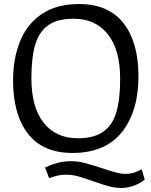

<svg xmlns="http://www.w3.org/2000/svg" viewBox="-20 -750 752 954"><path d="M45 -350Q45 -461 80.5 -547Q116 -633 189.5 -681.5Q263 -730 372 -730Q519 -730 593.5 -635Q668 -540 668 -370Q668 -197 585.5 -93.5Q503 10 340 10Q194 10 119.5 -85Q45 -180 45 -350ZM577 -359Q577 -503 515.5 -580Q454 -657 346 -657Q265 -657 219.5 -624.5Q174 -592 155 -528Q136 -464 136 -361Q136 -217 197 -140Q258 -63 366 -63Q447 -63 493 -95.5Q539 -128 558 -192Q577 -256 577 -359ZM204 82Q234 68 265 59.5Q296 51 334 51Q367 51 399.5 59.5Q432 68 485 85Q527 99 554 106.5Q581 114 604 114Q645 114 684 91L699 142Q679 160 647 172Q615 184 583 184Q553 184 522.5 176Q492 168 444 151Q400 135 369.5 126.5Q339 118 309 118Q285 118 268 122Q251 126 224 135Z"/></svg>

Font: Enriqueta
Style: Regular
Weight: 400
Designer: Viviana Monsalve, Gustavo Ibarra
Foundry: 72Puntos
Version: Version 2.000